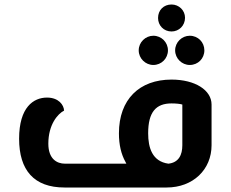

<svg xmlns="http://www.w3.org/2000/svg" viewBox="-20 -834 1026 854"><path d="M721 0C839 0 921 -80 921 -188V-369C921 -433 848 -480 743 -480C600 -480 509 -392 509 -241C509 -190 519 -148 538 -114C539 -111 541 -109 542 -106H269C233 -106 195 -127 195 -195C195 -280 237 -328 265 -342C264 -367 241 -400 189 -400C129 -400 65 -357 65 -217C65 -77 131 0 267 0ZM639 -241C639 -336 674 -374 743 -374C763 -374 782 -372 791 -369V-188C791 -145 775 -111 729 -106C657 -116 639 -177 639 -241ZM824 -545C861 -545 889 -574 889 -610C889 -646 861 -675 824 -675C789 -675 759 -646 759 -610C759 -574 789 -545 824 -545ZM662 -545C698 -545 727 -574 727 -610C727 -646 698 -675 662 -675C627 -675 597 -646 597 -610C597 -574 627 -545 662 -545ZM743 -694C776 -694 803 -720 803 -755C803 -788 776 -814 743 -814C708 -814 683 -789 683 -754C683 -721 708 -694 743 -694Z"/></svg>

Font: Mesarto
Style: Regular
Weight: 700
Designer: Mohamed Gaber
Foundry: Kief Type Foundry
Version: Version 2.020